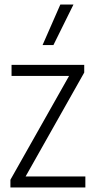

<svg xmlns="http://www.w3.org/2000/svg" viewBox="-20 -828 420 848"><path d="M26 0V-34L285 -492.5H31V-541.5H352V-507.5L93 -48.5H357V0ZM168 -629 246.5 -808H304.5L216 -629Z"/></svg>

Font: Encode Sans Cnd Lt
Style: Regular
Weight: 300
Width: 3
Designer: Multiple Designers
Foundry: Impallari Type
Version: Version 3.002; ttfautohint (v1.8.3) -l 8 -r 50 -G 200 -x 14 